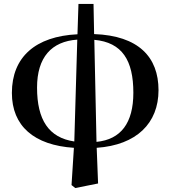

<svg xmlns="http://www.w3.org/2000/svg" viewBox="-20 -725 860 969"><path d="M355 -11C226 -30 167 -120 167 -283C167 -436 240 -516 370 -525ZM341 209 360 224 475 201 468 21C669 7 780 -103 780 -270C780 -437 679 -545 455 -553L452 -705H376L371 -552C159 -542 40 -437 40 -256C40 -89 152 8 353 21ZM456 -524C597 -511 653 -420 653 -257C653 -104 590 -21 467 -9Z"/></svg>

Font: Noto Serif SC
Style: Bold
Weight: 700
Designer: Ryoko NISHIZUKA 西塚涼子 (kana & ideographs); Frank Grießhammer (Latin, Greek & Cyrillic); Wenlong ZHANG 张文龙 (bopomofo); San
Foundry: Adobe
Version: Version 2.001;hotconv 1.1.0;makeotfexe 2.6.0